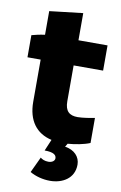

<svg xmlns="http://www.w3.org/2000/svg" viewBox="-95 -713 616 975"><g transform="rotate(10 212.5 -226.0)"><path d="M234 208C297 208 358 175 358 103C358 63 329 31 280 24L290 7C328 4 373 -4 404 -17V-146C384 -142 342 -135 316 -135C274 -135 251 -154 251 -205V-390H403V-520H253V-660L81 -640V-518C57 -515 30 -509 13 -504V-390H81V-173C81 -76 126 -16 206 2L181 61C230 61 242 75 242 91C242 103 230 114 209 114C190 114 176 107 168 100L130 181C159 198 197 208 234 208Z"/></g></svg>

Font: Fixel Display ExtraBold
Style: Regular
Weight: 800
Designer: AlfaBravo + MacPaw
Foundry: Kyrylo Tkachov, Marchela Mozhyna, Serhii Makarenko, Maria Weinstein, Zakhar Kryvoshyya
Version: Version 1.211